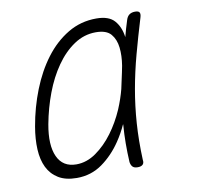

<svg xmlns="http://www.w3.org/2000/svg" viewBox="-68 -631 736 712"><g transform="rotate(-10 300.0 -275.0)"><path d="M166 10Q124 10 97 -6.5Q70 -23 56 -51.5Q42 -80 40 -119.5Q38 -159 46 -205Q58 -275 83.5 -339.5Q109 -404 146 -453Q183 -502 231.5 -531Q280 -560 339 -560Q386 -560 407 -536Q428 -512 433 -474V-473Q441 -504 451 -535Q455 -548 463.5 -554Q472 -560 485 -560Q498 -560 501.5 -554Q505 -548 501 -535Q480 -466 463 -403Q446 -340 435 -278Q424 -216 419.5 -151.5Q415 -87 418 -14Q420 -2 414 4Q408 10 395 10Q382 10 376 4Q370 -2 368 -14Q364 -87 369 -152V-157Q354 -124 335 -96Q304 -50 262 -20Q220 10 166 10ZM173 -40Q212 -40 247.5 -65Q283 -90 311.5 -128.5Q340 -167 360 -213Q376 -251 385 -286Q391 -316 398 -346Q400 -358 403 -371Q409 -408 405.5 -439Q402 -470 385 -490Q368 -510 328 -510Q284 -510 246 -484.5Q208 -459 178 -416Q148 -373 127.5 -318.5Q107 -264 96 -205Q82 -128 102 -84Q122 -40 173 -40Z"/></g></svg>

Font: Maple Mono NL Thin
Style: Italic
Weight: 250
Italic angle: -10°
Monospace: yes
Designer: subframe7536
Version: Version 7.000